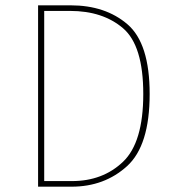

<svg xmlns="http://www.w3.org/2000/svg" viewBox="-20 -701 659 721"><path d="M542 -348Q542 -154 457 -77Q372 0 249 0H123V-681H245Q376 -681 459 -609.5Q542 -538 542 -348ZM146 -660V-21H250Q366 -21 442 -93.5Q518 -166 518 -348Q518 -530 442 -595Q366 -660 243 -660Z"/></svg>

Font: Fira Sans Thin
Style: Regular
Weight: 100
Designer: bBox Type GmbH & Carrois Corporate GbR & Edenspiekermann AG
Foundry: bBox Type GmbH & Carrois Corporate GbR & Edenspiekermann AG
Version: Version 4.301